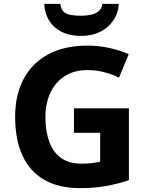

<svg xmlns="http://www.w3.org/2000/svg" viewBox="-20 -959 764 989"><path d="M361 -401H644V-31Q588 -12 527.5 -1Q467 10 390 10Q284 10 209.5 -32Q135 -74 96.5 -156Q58 -238 58 -358Q58 -470 101.5 -552Q145 -634 228 -679Q311 -724 431 -724Q488 -724 543 -712Q598 -700 643 -680L593 -559Q560 -576 518 -587Q476 -598 430 -598Q364 -598 315.5 -568Q267 -538 240.5 -483.5Q214 -429 214 -355Q214 -285 233 -231Q252 -177 293 -146.5Q334 -116 400 -116Q432 -116 454.5 -119Q477 -122 496 -126V-275H361ZM592 -939Q589 -891 563.5 -853.5Q538 -816 496 -795Q454 -774 398 -774Q312 -774 262 -819Q212 -864 208 -939H291Q294 -911 308.5 -898Q323 -885 347 -881.5Q371 -878 399 -878Q423 -878 446.5 -882.5Q470 -887 487 -900Q504 -913 507 -939Z"/></svg>

Font: Noto Sans Devanagari
Style: Bold
Weight: 700
Version: Version 2.003